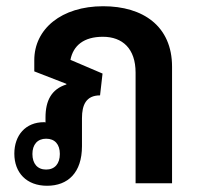

<svg xmlns="http://www.w3.org/2000/svg" viewBox="-20 -588 645 616"><path d="M131 8C198 8 243 -34 243 -119V-209C243 -251 256 -282 301 -282L309 -352L206 -396C215 -442 249 -470 310 -470C373 -470 415 -432 415 -355V0H532V-374C532 -504 439 -568 311 -568C177 -568 90 -495 90 -395V-359L193 -319V-317C145 -302 126 -265 126 -211V-195C124 -196 123 -196 121 -196C62 -196 26 -154 26 -95C26 -34 65 8 131 8ZM128 -44C100 -44 84 -63 84 -94C84 -124 100 -143 128 -143C156 -143 172 -125 172 -94C172 -63 156 -44 128 -44Z"/></svg>

Font: Noto Sans Thai Looped SemiCondensed SemiBold
Style: Regular
Weight: 600
Width: 4
Designer: Sasikarn Vongin, Ben Mitchell
Foundry: The Fontpad Ltd
Version: Version 1.001